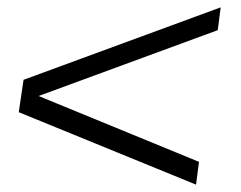

<svg xmlns="http://www.w3.org/2000/svg" viewBox="-20 -515 655 522"><path d="M572 -433 85 -254 521 -75 513 -13 31 -210 44 -298 580 -495Z"/></svg>

Font: Chivo Thin Italic
Style: Regular
Weight: 100
Italic angle: -8.05°
Designer: Hector Gatti
Foundry: Omnibus-Type
Version: Version 1.007